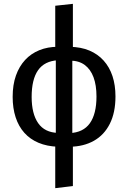

<svg xmlns="http://www.w3.org/2000/svg" viewBox="-20 -768 668 1001"><path d="M344 -452V-524Q402 -523 446 -504.5Q490 -486 520.5 -452Q551 -418 566.5 -371Q582 -324 582 -265Q582 -181 552.5 -122.5Q523 -64 469.5 -34Q416 -4 345 -3L343 -74Q414 -77 448.5 -125.5Q483 -174 483 -265Q483 -324 467.5 -365.5Q452 -407 421.5 -429.5Q391 -452 344 -452ZM281 -524 283 -454Q212 -450 178.5 -402Q145 -354 145 -263Q145 -175 179 -126Q213 -77 283 -75L282 -3Q225 -5 181 -23.5Q137 -42 107 -75.5Q77 -109 61.5 -156.5Q46 -204 46 -263Q46 -326 63 -374Q80 -422 111 -455.5Q142 -489 185.5 -506.5Q229 -524 281 -524ZM268 -738 360 -748V-503L357 -466V-57L360 -19V202L268 213V-19L271 -57V-466L268 -503Z"/></svg>

Font: Fira Sans Variable
Style: Regular
Weight: 400
Designer: Carrois Corporate & Edenspiekermann AG
Foundry: Carrois Corporate GbR & Edenspiekermann AG
Version: Version 4.202